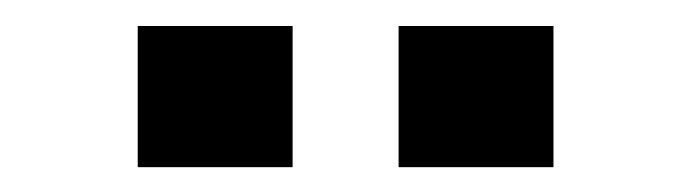

<svg xmlns="http://www.w3.org/2000/svg" viewBox="-20 -700 540 150"><path d="M87.6 -679.7H208.6V-569.4H87.6ZM291.4 -679.7H412.4V-569.4H291.4Z"/></svg>

Font: TASA Orbiter VF Text
Style: Regular
Weight: 400
Designer: Weizhong Zhang
Foundry: 本地遙控
Version: Version 1.001;Glyphs 3.2 (3192)